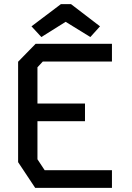

<svg xmlns="http://www.w3.org/2000/svg" viewBox="-20 -913 640 933"><path d="M153 -700 68 -613V-125L151 0H524V-86H197L162 -139V-324H393V-410H162V-586L188 -614H524V-700ZM325 -893H276L133 -785L181 -733L299 -807L419 -733L466 -785Z"/></svg>

Font: Kode Mono Medium
Style: Regular
Weight: 500
Monospace: yes
Designer: Isa Ozler
Foundry: Kadena LLC
Version: Version 1.206;gftools[0.9.28]